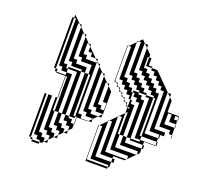

<svg xmlns="http://www.w3.org/2000/svg" viewBox="-101 -721 859 800"><g transform="rotate(20 328.0 -321.0)"><path d="M368 -522V-538H354V-522ZM112 -554V-570H104V-554ZM368 -474V-490H354V-474ZM368 -458V-474H354V-458ZM368 -442V-458H354V-442ZM208 -458V-442H256V-448L246 -458H224V-474H208V-496L198 -506H192V-458ZM368 -426V-442H354V-426ZM368 -426H354V-410H368ZM112 -394H104V-378H112ZM112 -362V-350H152V-362H128V-378H104V-362ZM352 -266V-298H336V-368L326 -378H320V-282H336V-266ZM608 -234H604V-250H560V-426H544V-442H528V-458H512V-474H496V-490H480V-500H454V-506H480V-500H504L578 -426H592V-412L604 -400V-350H654V-346H656V-330H654V-346H640V-330H654V-314H656V-298H654V-314H624V-346H608V-298H654V-266H656V-250H654V-266H640V-282H592V-412L578 -426H576V-266H624V-250H608ZM536 -290H512V-378H496V-386H464V-394H448V-410H432V-426H416V-442H400V-586H390L404 -600L418 -586H432V-572L454 -550V-538H464V-522H454V-538H448V-490H464V-474H480V-458H496V-442H512V-426H528V-410H544V-234H604V-218H608V-202H604V-218H536ZM112 -122V-138H104V-122ZM512 -106H510L512 -108V-122H432V-266H420L440 -286V-314H432V-322L424 -330H416V-338L408 -346H400V-354L392 -362H384V-370L376 -378H368V-386L360 -394H352V-554H358L354 -550V-538H368V-554H358L384 -580V-586H390L384 -580V-426H400V-410H416V-394H432V-378H440V-346H448V-330H440V-346H432V-362H416V-378H400V-394H384V-410H354V-400L360 -394H368V-386L376 -378H384V-370L392 -362H400V-354L408 -346H416V-338L424 -330H432V-322L448 -306V-314H440V-330H464V-290H496V-194H536V-202H512V-290H480V-346H464V-362H448V-378H440V-386H464V-378H480V-362H496V-290H528V-218H536V-202H604V-200H554V-186H560V-170H554V-186H496V-194H480V-290H448V-294L444 -290H464V-194H480V-170H554V-150L544 -140V-138H542L544 -140V-154H464V-194H448V-290H444L440 -286V-194H448V-138H542L512 -108ZM112 -90V-106H104V-90ZM464 -74H454V-90H400V-234H388L416 -262V-266H420L416 -262V-106H510L504 -100H454V-90H464ZM112 -538V-554H104V-538ZM112 -522V-538H104V-522ZM368 -506V-522H354V-506ZM112 -506V-522H104V-506ZM112 -490V-506H104V-490ZM368 -490V-506H354V-490ZM464 -522H454V-506H464ZM112 -474V-490H104V-474ZM112 -458V-474H104V-458ZM112 -442V-458H104V-442ZM112 -426V-442H104V-426ZM112 -410V-426H104V-410ZM112 -394V-410H104V-394ZM536 -290V-386H528V-394H512V-410H496V-426H480V-442H464V-458H448V-474H432V-572L418 -586H416V-458H432V-442H448V-426H464V-410H480V-394H496V-386H528V-290ZM248 -194H224V-290H192V-378H152V-386H208V-290H240V-202H248ZM248 -290V-386H240V-426H192V-442H176V-528L166 -538H160V-426H176V-410H224V-386H240V-290ZM112 -218V-234H104V-218ZM112 -202V-218H104V-202ZM112 -186V-202H104V-186ZM368 -170V-186H354V-170ZM112 -170V-186H104V-170ZM256 -170H254V-186H256ZM368 -154V-170H354V-154ZM112 -154V-170H104V-154ZM368 -138V-154H354V-138ZM112 -138V-154H104V-138ZM368 -122V-138H354V-122ZM368 -106V-122H354V-106ZM112 -106V-122H104V-106ZM368 -90V-106H354V-90ZM368 -74V-90H354V-74ZM112 -90H104V-74H112ZM368 -74H354V-58H368ZM104 -50V-58H96V-250H104V-234H112V-250H152V-346H112V-350H104V-362H96V-586H104V-570H112V-586H104V-600L134 -570H144V-560L166 -538H176V-528L198 -506H208V-496L246 -458H256V-448L262 -442H272V-432L294 -410H304V-400L326 -378H336V-368L354 -350V-250L352 -248V-234H338L352 -248V-250H320V-266H304V-400L294 -410H288V-250H304V-234H338L320 -216V-202H306L320 -216V-218H288V-234H272V-432L262 -442H256V-218H272V-202H306L304 -200H256V-186H254V-200H256V-202H248V-290H224V-386H208V-394H160V-410H144V-560L134 -570H128V-394H144V-378H152V-362H176V-290H208V-194H224V-186H240V-170H254V-150L240 -136V-122H226L240 -136V-154H224V-170H208V-194H192V-290H160V-346H154V-290H176V-194H192V-154H208V-138H224V-122H226L208 -104V-90H194L208 -104V-122H192V-138H176V-194H160V-290H154V-250H152V-194H160V-122H176V-106H192V-90H194L176 -72V-58H162L176 -72V-90H160V-106H144V-250H128V-90H144V-74H160V-58H162L154 -50H144V-58H128V-74H104V-58H112V-50H144V-42H112V-50ZM354 -50H448V-42H352V-202H356L354 -200V-186H368V-202H356L384 -230V-234H388L384 -230V-74H454V-50H448V-58H354Z"/></g></svg>

Font: Rubik Broken Fax
Style: Regular
Weight: 400
Designer: Hubert and Fischer, NaN
Foundry: Hubert and Fischer, NaN
Version: Version 2.201